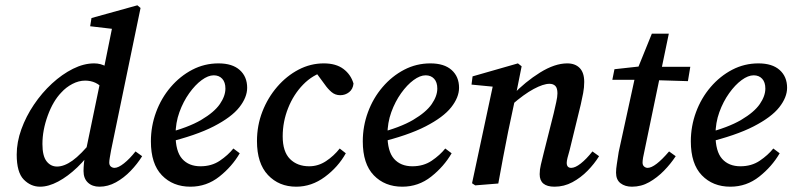

<svg xmlns="http://www.w3.org/2000/svg" viewBox="-20 -692 2988 724"><path d="M131 12Q96 12 69.5 -15Q43 -42 43 -109Q43 -156 60.5 -204.5Q78 -253 108 -297.5Q138 -342 176 -377Q214 -412 255 -432.5Q296 -453 335 -453Q360 -453 380.5 -441Q401 -429 423 -404L373 -353Q357 -372 339.5 -380Q322 -388 301 -388Q277 -388 253 -375.5Q229 -363 211 -343Q180 -311 160 -256Q140 -201 140 -149Q140 -104 155.5 -84Q171 -64 195 -64Q222 -64 253.5 -86.5Q285 -109 329 -163L335 -138Q307 -95 271.5 -61Q236 -27 199.5 -7.5Q163 12 131 12ZM399 -126Q396 -109 394 -97.5Q392 -86 392 -79Q392 -69 398 -64Q404 -59 412 -59Q426 -59 447.5 -76Q469 -93 491 -121L516 -103Q498 -74 472.5 -47.5Q447 -21 417 -4.5Q387 12 355 12Q328 12 311.5 -3.5Q295 -19 295 -47Q295 -59 296.5 -76Q298 -93 303 -119L360 -394L369 -420L407 -608L431 -580L320 -593L325 -624L498 -672L510 -662Z M698 12Q632 12 590.5 -31Q549 -74 549 -159Q549 -216 568.5 -269Q588 -322 623.5 -363.5Q659 -405 705 -429Q751 -453 804 -453Q856 -453 884 -428Q912 -403 912 -361Q912 -325 882.5 -287.5Q853 -250 786 -215.5Q719 -181 607 -154L604 -189Q690 -211 739 -240Q788 -269 809 -299.5Q830 -330 830 -358Q830 -382 818 -395Q806 -408 786 -408Q765 -408 740.5 -390Q716 -372 693.5 -340.5Q671 -309 656.5 -269Q642 -229 642 -184Q642 -121 667 -93Q692 -65 736 -65Q778 -65 809 -86Q840 -107 860 -132L884 -114Q855 -64 807 -26Q759 12 698 12Z M1097 12Q1032 12 990.5 -32Q949 -76 949 -160Q949 -219 969.5 -271.5Q990 -324 1025.5 -365Q1061 -406 1106 -429.5Q1151 -453 1201 -453Q1247 -453 1275 -432Q1303 -411 1313 -377Q1311 -356 1296.5 -344.5Q1282 -333 1263 -333Q1244 -333 1230 -345Q1216 -357 1205 -373L1163 -430L1206 -423Q1159 -410 1123 -373Q1087 -336 1066.5 -284.5Q1046 -233 1046 -178Q1046 -120 1073.5 -92.5Q1101 -65 1146 -65Q1180 -65 1209.5 -84.5Q1239 -104 1261 -132L1284 -114Q1255 -62 1205 -25Q1155 12 1097 12Z M1497 12Q1431 12 1389.5 -31Q1348 -74 1348 -159Q1348 -216 1367.5 -269Q1387 -322 1422.5 -363.5Q1458 -405 1504 -429Q1550 -453 1603 -453Q1655 -453 1683 -428Q1711 -403 1711 -361Q1711 -325 1681.5 -287.5Q1652 -250 1585 -215.5Q1518 -181 1406 -154L1403 -189Q1489 -211 1538 -240Q1587 -269 1608 -299.5Q1629 -330 1629 -358Q1629 -382 1617 -395Q1605 -408 1585 -408Q1564 -408 1539.5 -390Q1515 -372 1492.5 -340.5Q1470 -309 1455.5 -269Q1441 -229 1441 -184Q1441 -121 1466 -93Q1491 -65 1535 -65Q1577 -65 1608 -86Q1639 -107 1659 -132L1683 -114Q1654 -64 1606 -26Q1558 12 1497 12Z M2015 -35Q2015 -53 2019.5 -71Q2024 -89 2030 -114L2068 -265Q2073 -287 2077.5 -307Q2082 -327 2082 -340Q2082 -360 2074 -368Q2066 -376 2052 -376Q2029 -376 1992.5 -356.5Q1956 -337 1909 -296L1912 -333Q1961 -384 2016.5 -418.5Q2072 -453 2119 -453Q2149 -453 2166 -435.5Q2183 -418 2183 -383Q2183 -362 2179 -341Q2175 -320 2170 -298L2128 -126Q2123 -109 2120 -97Q2117 -85 2117 -78Q2117 -59 2134 -59Q2149 -59 2170 -75.5Q2191 -92 2214 -121L2239 -103Q2221 -74 2195.5 -48Q2170 -22 2138.5 -5Q2107 12 2071 12Q2015 12 2015 -35ZM1859 0 1772 7 1760 -1 1841 -380 1872 -362 1758 -373 1762 -404 1933 -453 1947 -442 1924 -327 1896 -195Q1886 -146 1877 -97.5Q1868 -49 1859 0Z M2289 -391 2297 -431 2415 -444V-440H2583L2574 -386L2410 -391ZM2313 -119 2378 -417 2438 -565H2502L2411 -127Q2403 -93 2403 -79Q2403 -69 2409 -64Q2415 -59 2422 -59Q2450 -59 2503 -121L2528 -103Q2509 -74 2483.5 -48Q2458 -22 2428 -5Q2398 12 2363 12Q2337 12 2320 -1Q2303 -14 2303 -41Q2303 -55 2306 -73.5Q2309 -92 2313 -119Z M2734 12Q2668 12 2626.5 -31Q2585 -74 2585 -159Q2585 -216 2604.5 -269Q2624 -322 2659.5 -363.5Q2695 -405 2741 -429Q2787 -453 2840 -453Q2892 -453 2920 -428Q2948 -403 2948 -361Q2948 -325 2918.5 -287.5Q2889 -250 2822 -215.5Q2755 -181 2643 -154L2640 -189Q2726 -211 2775 -240Q2824 -269 2845 -299.5Q2866 -330 2866 -358Q2866 -382 2854 -395Q2842 -408 2822 -408Q2801 -408 2776.5 -390Q2752 -372 2729.5 -340.5Q2707 -309 2692.5 -269Q2678 -229 2678 -184Q2678 -121 2703 -93Q2728 -65 2772 -65Q2814 -65 2845 -86Q2876 -107 2896 -132L2920 -114Q2891 -64 2843 -26Q2795 12 2734 12Z"/></svg>

Font: Lisu Bosa
Style: Bold Italic
Weight: 700
Italic angle: -19°
Designer: David Morse, Annie Olsen, Victor Gaultney, Frank Grießhammer (Latin)
Foundry: SIL International
Version: Version 2.000